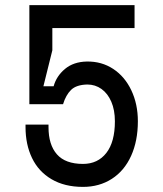

<svg xmlns="http://www.w3.org/2000/svg" viewBox="-20 -720 640 752"><path d="M170 -232V-222Q170 -153 203 -115.5Q236 -78 305 -78Q363 -78 396.5 -121Q430 -164 430 -245Q430 -289 416 -321.5Q402 -354 377.5 -371.5Q353 -389 322 -389Q279 -388 258.5 -368Q238 -348 227 -312H95V-700H507V-610H185V-523L150 -382H190Q201 -422 234.5 -450Q268 -478 320 -479Q378 -480 423.5 -450Q469 -420 494.5 -366Q520 -312 520 -245Q520 -168 493.5 -109.5Q467 -51 418 -19.5Q369 12 305 12Q233 12 182 -18Q131 -48 105.5 -101Q80 -154 80 -222V-232Z"/></svg>

Font: Fliege Mono Thin
Style: Regular
Weight: 100
Version: Version 0.020;Glyphs 3.3 (3306)